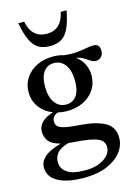

<svg xmlns="http://www.w3.org/2000/svg" viewBox="-137 -742 766 1079"><g transform="rotate(-15 246.0 -202.5)"><path d="M219.5 -122Q192.5 -122 167 -128Q131.5 -116.5 131.5 -84Q131.5 -68.5 140.5 -57.5Q149.5 -46.5 178.2 -39.2Q207 -32 266.5 -28Q359.5 -21.5 411 6.5Q462.5 34.5 462.5 98Q462.5 142.5 433 180.5Q403.5 218.5 348.5 241.8Q293.5 265 217 265Q116.5 265 63.2 234.8Q10 204.5 10 150.5Q10 117.5 38.8 91Q67.5 64.5 136.5 45Q85 31.5 67.8 6.8Q50.5 -18 51 -47.5Q51 -78.5 74.5 -101Q98 -123.5 140 -136Q92.5 -154.5 64.5 -192.5Q36.5 -230.5 36.5 -280Q36.5 -327 60.8 -363Q85 -399 126.2 -419Q167.5 -439 220 -439Q253.5 -439 283.5 -430Q326 -425 357 -428Q388 -431 411.8 -435.8Q435.5 -440.5 456.5 -440.5Q492.5 -440.5 492.5 -400.5Q492.5 -378.5 479.5 -365.5Q466.5 -352.5 448.5 -352.5Q433.5 -352.5 420 -361.5Q406.5 -370.5 389 -381.5Q371.5 -392.5 344.5 -398.5Q403 -352.5 403 -281Q403 -234 379 -198Q355 -162 313.5 -142Q272 -122 219.5 -122ZM224 -159Q262 -159 283.8 -188.2Q305.5 -217.5 305.5 -273.5Q305.5 -335.5 281 -368.8Q256.5 -402 216 -402Q178 -402 156 -372.8Q134 -343.5 134 -287.5Q134 -225.5 158.8 -192.2Q183.5 -159 224 -159ZM93.5 141Q93.5 180.5 127 203.2Q160.5 226 231 226Q299.5 226 341.5 197.8Q383.5 169.5 383.5 131Q383.5 95 346 78.8Q308.5 62.5 210.5 56Q194 55 179 53Q129.5 67.5 111.5 90Q93.5 112.5 93.5 141ZM221.5 -571Q263 -571 290.2 -595Q317.5 -619 328 -670H362Q350 -605.5 332.2 -568.2Q314.5 -531 287.8 -515.2Q261 -499.5 221.5 -499.5Q182 -499.5 155.2 -515.2Q128.5 -531 110.8 -568.2Q93 -605.5 81 -670H115Q125.5 -619 152.8 -595Q180 -571 221.5 -571Z"/></g></svg>

Font: Newsreader Text Medium
Style: Regular
Weight: 500
Designer: Hugues Gentile
Foundry: Production Type
Version: Version 1.001